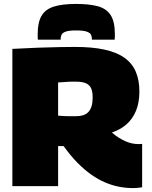

<svg xmlns="http://www.w3.org/2000/svg" viewBox="-20 -948 772 978"><path d="M656 10Q621 10 585.5 3Q550 -4 515 -19Q480 -34 445 -58.5Q410 -83 374.5 -119Q339 -155 304 -204Q300 -204 296.5 -204Q293 -204 288 -204Q285 -204 282 -204Q279 -204 276 -204V0H43V-699Q113 -703 171.5 -705Q230 -707 278 -708Q326 -709 362 -709Q449 -709 511.5 -695.5Q574 -682 613.5 -654Q653 -626 671.5 -583Q690 -540 690 -482Q690 -425 672.5 -383Q655 -341 623.5 -314Q592 -287 550 -273Q567 -258 584.5 -247Q602 -236 619 -228.5Q636 -221 653 -217.5Q670 -214 686 -214Q691 -214 695.5 -214.5Q700 -215 704 -215V6Q696 7 684.5 8.5Q673 10 656 10ZM365 -356Q388 -356 404.5 -361.5Q421 -367 431.5 -379Q442 -391 447 -409Q452 -427 452 -452Q452 -480 444.5 -497.5Q437 -515 418.5 -523.5Q400 -532 367 -532Q355 -532 346 -532Q337 -532 328 -531.5Q319 -531 306.5 -530Q294 -529 276 -528V-359Q287 -358 295.5 -357.5Q304 -357 313 -356.5Q322 -356 334 -356Q346 -356 365 -356ZM368 -928Q433 -928 477 -916.5Q521 -905 543 -872Q565 -839 565 -775Q565 -768 565 -760.5Q565 -753 564 -746H448Q448 -747 448 -748Q448 -749 448 -751Q448 -760 444 -770Q440 -780 423 -786.5Q406 -793 368 -793Q330 -793 313.5 -786.5Q297 -780 293 -770Q289 -760 289 -751Q289 -749 289 -748Q289 -747 289 -746H173Q172 -753 172 -760.5Q172 -768 172 -775Q172 -833 191 -866.5Q210 -900 253 -914Q296 -928 368 -928Z"/></svg>

Font: Georama ExtraCondensed Thin Black
Style: Regular
Weight: 900
Version: Version 1.001